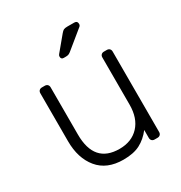

<svg xmlns="http://www.w3.org/2000/svg" viewBox="-172 -849 929 984"><g transform="rotate(-30 292.5 -357.5)"><path d="M276 10Q178 10 127 -52Q76 -114 76 -214V-498Q76 -508 82 -514Q88 -520 98 -520H115Q125 -520 131 -514Q137 -508 137 -498V-219Q137 -48 286 -48Q358 -48 400.5 -93.5Q443 -139 443 -219V-498Q443 -508 449 -514Q455 -520 465 -520H482Q492 -520 498 -514Q504 -508 504 -498V-22Q504 -12 498 -6Q492 0 482 0H465Q455 0 449 -6Q443 -12 443 -22V-69Q413 -30 374.5 -10Q336 10 276 10ZM271 -595Q255 -595 255 -611Q255 -619 260 -624L329 -707Q338 -718 345 -721.5Q352 -725 366 -725H407Q426 -725 426 -706Q426 -699 421 -694L312 -605Q304 -599 298 -597Q292 -595 281 -595Z"/></g></svg>

Font: Rubik AZ
Style: Regular
Weight: 300
Designer: Hubert and Fischer
Foundry: Hubert & Fischer
Version: Version 2.000